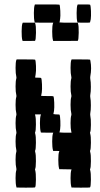

<svg xmlns="http://www.w3.org/2000/svg" viewBox="-20 -820 456 873"><path d="M54.2 -546.9 55.7 -549.8H97.2Q138.7 -549.8 139.6 -548.8Q142.6 -543.9 143.6 -520Q144.5 -496.1 142.1 -482.4Q141.6 -480 141.4 -478Q141.1 -476.1 140.9 -474.9Q140.6 -473.6 140.4 -472.4Q140.1 -471.2 140.1 -470.5Q140.1 -469.7 140.1 -469.2Q140.1 -468.8 139.6 -468.3V-467.8Q138.7 -466.8 152.8 -466.8Q165.5 -466.8 167 -465.3Q169.9 -460.4 170.9 -436.8Q171.9 -413.1 169.9 -399.4Q167.5 -385.3 167 -384.3L170.4 -383.8Q173.8 -383.8 180.4 -383.5Q187 -383.3 194.3 -383.3Q221.7 -383.3 222.7 -382.3Q225.6 -377.4 226.6 -353.5Q227.5 -329.6 225.6 -315.9Q223.1 -302.2 222.7 -301.3L234.4 -299.8H235.8Q249.5 -299.8 250.5 -298.8Q253.4 -293.9 254.4 -270Q255.4 -246.1 253.4 -232.4Q251 -218.8 250.5 -217.8H253.9Q257.3 -217.3 263.7 -217Q270 -216.8 277.3 -216.8H305.2L304.2 -221.2Q300.8 -234.4 300.8 -260Q300.8 -285.6 304.2 -295.9Q305.2 -299.8 304.2 -304.7Q300.8 -317.9 300.8 -343.5Q300.8 -369.1 304.2 -379.4Q305.2 -383.3 304.2 -387.7Q300.8 -400.9 300.8 -426.8Q300.8 -452.6 304.2 -462.9Q305.2 -466.8 304.2 -471.2Q300.8 -484.9 300.8 -511.2Q300.8 -537.6 304.2 -546.9L305.7 -549.8H347.2Q388.7 -549.8 389.6 -548.8Q390.1 -548.3 391.1 -543Q397.5 -509.3 390.6 -473.1Q389.6 -466.3 390.6 -460.4Q393.1 -447.8 393.1 -425Q393.1 -402.3 390.6 -389.6Q389.6 -383.3 390.6 -377Q393.1 -364.3 393.1 -341.3Q393.1 -318.4 390.6 -306.2Q389.6 -299.8 390.6 -293.9Q393.6 -279.8 393.3 -251.7Q393.1 -223.6 389.6 -218.3Q389.2 -217.8 389.4 -216.1Q389.6 -214.4 390.1 -212.4Q393.6 -200.7 393.3 -170.7Q393.1 -140.6 389.6 -134.8Q389.2 -134.3 389.4 -132.6Q389.6 -130.9 390.1 -128.9Q393.6 -117.2 393.3 -87.2Q393.1 -57.1 389.6 -51.3Q388.7 -50.3 390.1 -45.9Q393.6 -33.2 393.3 -2.4Q393.1 28.3 389.2 32.2Q388.2 33.2 346.7 33.2L305.2 32.7L304.2 28.8Q300.8 16.6 300.8 -10Q300.8 -36.6 304.2 -46.4L305.2 -49.8L277.3 -50.3L249.5 -50.8L248.5 -54.7Q245.1 -67.4 245.1 -93.5Q245.1 -119.6 248.5 -129.4L250 -133.3L235.8 -133.8H221.7L220.7 -137.7Q217.3 -150.4 217.3 -176.5Q217.3 -202.6 220.7 -212.9L222.2 -216.8H194.3L166 -217.3L165 -221.2Q161.6 -233.4 161.6 -259.8Q161.6 -286.1 165 -295.9L166.5 -299.8H152.8H139.2L140.1 -295.4Q143.6 -283.7 143.3 -253.9Q143.1 -224.1 139.6 -218.3Q139.2 -217.8 139.4 -216.1Q139.6 -214.4 140.1 -212.4Q143.6 -200.7 143.3 -170.7Q143.1 -140.6 139.6 -134.8Q139.2 -134.3 139.4 -132.6Q139.6 -130.9 140.1 -128.9Q143.6 -117.2 143.3 -87.2Q143.1 -57.1 139.6 -51.3Q138.7 -50.3 140.1 -45.9Q143.6 -33.2 143.3 -2.4Q143.1 28.3 139.2 32.2Q138.2 33.2 96.7 33.2L55.2 32.7L54.2 28.8Q50.8 16.6 50.8 -9.8Q50.8 -36.1 54.2 -45.9Q55.2 -49.8 54.2 -54.7Q50.8 -67.9 50.8 -93.5Q50.8 -119.1 54.2 -129.4Q55.2 -133.3 54.2 -137.7Q50.8 -150.9 50.8 -176.8Q50.8 -202.6 54.2 -212.9Q55.2 -216.8 54.2 -221.2Q50.8 -234.4 50.8 -260Q50.8 -285.6 54.2 -295.9Q55.2 -299.8 54.2 -304.7Q50.8 -317.9 50.8 -343.5Q50.8 -369.1 54.2 -379.4Q55.2 -383.3 54.2 -387.7Q50.8 -400.9 50.8 -426.8Q50.8 -452.6 54.2 -462.9Q55.2 -466.8 54.2 -471.2Q50.8 -484.9 50.8 -511.2Q50.8 -537.6 54.2 -546.9ZM82 -713.4 83.5 -716.8H111.3H138.7L140.1 -713.4Q144 -703.6 143.6 -670.9Q143.1 -638.2 139.2 -634.3Q138.7 -633.8 110.4 -633.8H83L81.5 -637.7Q78.1 -650.4 78.4 -677.5Q78.6 -704.6 82 -713.4ZM332 -796.9 333.5 -799.8H360.8Q388.7 -799.8 389.6 -798.8Q392.6 -793.9 393.6 -770Q394.5 -746.1 392.6 -732.4Q390.1 -718.8 389.2 -717.8Q388.2 -716.8 360.4 -716.8L333 -717.3L331.5 -721.2Q328.1 -733.9 328.4 -761Q328.6 -788.1 332 -796.9ZM137.7 -796.9 138.7 -799.8H194.3Q249.5 -799.8 250.5 -798.8Q252.9 -794.4 254.2 -770.3Q255.4 -746.1 253.4 -733.9Q252.9 -732.9 252.4 -729.2Q252 -725.6 252 -724.6Q251 -718.3 250.5 -717.8H255.9Q260.7 -717.3 270.3 -717Q279.8 -716.8 291.5 -716.8H333.5L334.5 -713.4Q338.4 -703.6 337.9 -670.9Q337.4 -638.2 333.5 -634.3Q333 -633.8 276.9 -633.8H221.7L220.7 -637.7Q217.3 -650.4 217.3 -676.8Q217.3 -703.1 220.7 -712.9L222.2 -716.8H180.2L138.2 -717.3L137.2 -721.2Q133.8 -733.9 134 -761Q134.3 -788.1 137.7 -796.9Z"/></svg>

Font: VT323
Style: Regular
Weight: 400
Monospace: yes
Version: Version 001.002